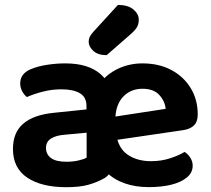

<svg xmlns="http://www.w3.org/2000/svg" viewBox="-20 -752 864 787"><path d="M590 15Q479 15 414.4 -47.5Q349.8 -110 345.2 -218.5Q345.2 -224.2 343 -231.4Q340.8 -238.6 340.8 -244.6Q340.8 -329.1 371.8 -383.6Q402.7 -438.1 453.5 -465.1Q504.3 -492.2 563.7 -492.2Q631.3 -492.2 682 -465.2Q732.8 -438.2 761.6 -391Q790.5 -343.9 790.5 -282.5Q790.5 -252.6 774.5 -237.5Q758.6 -222.4 730 -218.4L409.2 -171.4L403.9 -266.8L659 -305.8Q656 -337.7 632.7 -363Q609.5 -388.2 564 -388.2Q516.2 -388.2 485.1 -355.9Q454 -323.6 452.7 -263.7L456.6 -200.8Q465.3 -143.3 504.2 -117.3Q543.1 -91.3 599 -91.3Q641 -91.3 677.6 -103.3Q714.2 -115.3 736.6 -129.3Q750.9 -120.4 760.3 -105.2Q769.8 -90.1 769.8 -72.9Q769.8 -44.6 746.3 -24.8Q722.8 -5 682.4 5Q641.9 15 590 15ZM253.2 -89Q278.7 -89 301.6 -94.2Q324.5 -99.4 335.1 -106V-208.1L245.5 -199.8Q209.3 -197.1 188.9 -184Q168.5 -171 168.5 -145.5Q168.5 -119.7 188.8 -104.3Q209.1 -89 253.2 -89ZM251.2 15.3Q150 15.3 91.5 -24Q33.1 -63.3 33.1 -141.2Q33.1 -208.9 75.3 -245Q117.5 -281.2 199.7 -289.5L334.5 -303.5V-317.6Q334.5 -353.8 307.5 -369.8Q280.4 -385.9 231.4 -385.9Q193 -385.9 156.2 -376.5Q119.4 -367.2 90.4 -354.2Q79.1 -362.5 70.9 -377.9Q62.8 -393.4 62.8 -410Q62.8 -450.5 106.3 -468.4Q134.6 -480.5 172.7 -486.3Q210.9 -492.2 247.6 -492.2Q342.1 -492.2 392.4 -448Q442.7 -403.9 442.7 -316.3V-85.8Q442.7 -61.2 431.9 -44.9Q421 -28.6 406 -20.6Q377.4 -4.6 342.3 5.3Q307.2 15.3 251.2 15.3ZM363.8 -622.9 463.5 -731.9Q505.3 -731.6 527 -713.1Q548.8 -694.7 548.8 -671.5Q548.8 -651.9 540.1 -638.6Q531.5 -625.3 510.9 -607.7L417.2 -525.9Q381.7 -525.9 362.6 -543.3Q343.5 -560.8 343.5 -581Q343.5 -592 348.2 -601.5Q352.9 -611 363.8 -622.9Z"/></svg>

Font: Baloo Tammudu 2
Style: Regular
Weight: 400
Designer: Maithili Shingre, Omkar Shende and Ek Type
Foundry: Ek Type
Version: Version 1.700